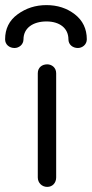

<svg xmlns="http://www.w3.org/2000/svg" viewBox="-68 -716 360 752"><path d="M114 -696C71 -696 34 -684 1 -660C-32 -636 -48 -603 -48 -562C-48 -541 -31 -528 -11 -528C6 -528 24 -541 24 -562C24 -606 61 -632 114 -632C165 -632 200 -606 200 -562C200 -541 217 -528 237 -528C254 -528 272 -541 272 -562C272 -603 256 -636 225 -660C194 -684 157 -696 114 -696ZM117 16C138 16 152 0 152 -21V-429C152 -452 134 -464 117 -464C97 -464 80 -452 80 -429V-21C80 0 96 16 117 16Z"/></svg>

Font: Dongle Light
Style: Regular
Weight: 300
Designer: Yanghee Ryu
Foundry: Yanghee Ryu
Version: Version 2.000